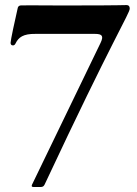

<svg xmlns="http://www.w3.org/2000/svg" viewBox="-20 -749 548 769"><path d="M50.8 -715.9C40.1 -669.4 22.4 -587.7 22.4 -577.8C22.4 -572.1 24.5 -567.1 32 -567.1C37.3 -567.1 40.5 -571 42.6 -575.6C54.3 -599.4 72.8 -614 122.5 -613.3C151.3 -613.6 266.7 -613.6 360.1 -613.3C390.6 -613.3 395.6 -604 382.5 -576.7L108.3 -9.6C105.5 -2.5 106.9 -0.4 114.3 0H143.5C151.3 -0.4 155.2 -2.8 158.7 -9.9C433.6 -596.6 499.6 -695.3 499.6 -714.5C499.6 -724.1 495.4 -728.7 486.9 -728.7C477.3 -728.7 432.5 -727.3 374.6 -727.3C206.3 -727.3 199.9 -726.9 168.7 -727.3C109 -727.6 88.8 -728 64.3 -727.3C54 -726.9 51.8 -720.9 50.8 -715.9Z"/></svg>

Font: Margiela Serif Medium
Style: Regular
Weight: 500
Designer: Andreas Faust, Stefan Endress
Version: Version 1.002;FEAKit 1.0